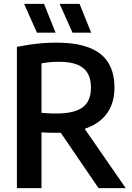

<svg xmlns="http://www.w3.org/2000/svg" viewBox="-20 -968 679 988"><path d="M67 0V-727Q97 -733 130 -738Q163 -743 198.5 -745.8Q234 -748.5 272.5 -748.5Q421.5 -748.5 495.2 -691.8Q569 -635 569 -517.5Q569 -440.5 533.5 -388.8Q498 -337 431.5 -310.8Q365 -284.5 271.5 -284.5Q247.5 -284.5 229.5 -285.2Q211.5 -286 193.5 -287V0ZM487 0 253 -343H389.5L627 0ZM272 -384Q362.5 -384 405.2 -415.8Q448 -447.5 448 -517Q448 -563 430.5 -592.2Q413 -621.5 377 -635.8Q341 -650 285.5 -650Q258 -650 236.2 -648Q214.5 -646 193.5 -642V-387.5Q207.5 -386.5 219.8 -385.5Q232 -384.5 244.5 -384.2Q257 -384 272 -384ZM353 -800 287 -948H389.5L449 -800ZM170 -800 104 -948H206.5L266 -800Z"/></svg>

Font: Encode Sans SC SemiCondensed SemiBold
Style: Regular
Weight: 600
Width: 4
Designer: Multiple Designers
Foundry: Impallari Type
Version: Version 3.002